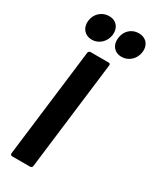

<svg xmlns="http://www.w3.org/2000/svg" viewBox="-232 -978 838 1038"><g transform="rotate(30 187.0 -459.5)"><path d="M101 -761C145 -761 181 -795 187 -840C192 -887 165 -919 121 -919C76 -919 40 -887 34 -840C29 -795 57 -761 101 -761ZM286 -761C331 -761 367 -795 373 -840C379 -887 350 -919 306 -919C261 -919 226 -887 221 -840C215 -795 242 -761 286 -761ZM44 0H157C164 0 169 -5 170 -12L253 -688C254 -695 250 -700 243 -700H130C123 -700 117 -695 116 -688L33 -12C33 -5 37 0 44 0Z"/></g></svg>

Font: Barlow Semi Condensed
Style: Bold Italic
Weight: 700
Width: 4
Italic angle: -7°
Designer: Jeremy Tribby
Foundry: Tribby Type
Version: Version 1.422;hotconv 1.0.109;makeotfexe 2.5.65596